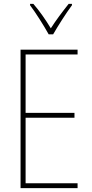

<svg xmlns="http://www.w3.org/2000/svg" viewBox="-20 -970 472 990"><path d="M231 -793H254C280 -838 320 -901 351 -943V-950H334C299 -906 269 -866 242 -824C217 -866 182 -916 152 -950H135V-943C161 -909 205 -840 231 -793ZM380 0V-25H112V-363H364V-388H112V-689H380V-714H86V0Z"/></svg>

Font: Noto Sans Arabic UI Cn Th
Style: Regular
Weight: 100
Width: 3
Designer: Monotype Design Team, Nadine Chahine and Nizar Qandah
Foundry: Monotype Imaging Inc.
Version: Version 2.010